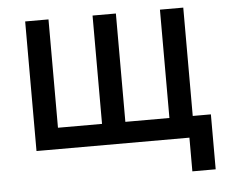

<svg xmlns="http://www.w3.org/2000/svg" viewBox="-48 -554 870 738"><g transform="rotate(-5 387.5 -185.0)"><path d="M665 0H75V-500H165V-82H335V-500H425V-82H595V-500H685V-82H755V130H665Z"/></g></svg>

Font: PT Root UI Medium
Style: Regular
Weight: 500
Designer: Vitaly Kuzmin
Foundry: ParaType Ltd.
Version: Version 2.001G